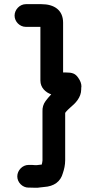

<svg xmlns="http://www.w3.org/2000/svg" viewBox="-20 -734 460 922"><path d="M104 -605H174V-347C174 -313 199 -290 226 -281C215 -270 208 -260 199 -249C188 -234 183 -217 184 -198V35C184 38 184 40 183 43C183 47 182 50 181 53V56C172 57 164 58 157 59H148C139 58 132 58 126 58H117C88 58 63 84 63 113C63 142 88 167 117 167H126C141 167 159 169 173 166L191 164C240 161 271 138 282 97C288 79 293 59 293 35V-192C300 -202 310 -211 319 -219C342 -238 370 -266 370 -305C370 -310 370 -314 371 -319C371 -332 366 -346 356 -360C342 -381 327 -386 296 -386H283V-625C283 -686 240 -714 179 -714H104C75 -714 50 -688 50 -659C50 -630 75 -605 104 -605Z"/></svg>

Font: Electronic
Style: ExHv
Weight: 900
Version: Version 1.011